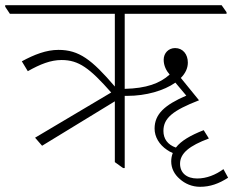

<svg xmlns="http://www.w3.org/2000/svg" viewBox="-47 -642 898 739"><path d="M115 -81 395 -252V-18L427 5H433V-273C436 -273 440 -273 443 -273C515 -273 584 -293 628 -324L670 -274C587 -238 548 -203 548 -147C548 -115 566 -85 596 -65C601 -61 609 -57 618 -53C614 -43 612 -32 612 -21C612 6 624 29 645 47C665 65 692 77 723 77C762 77 795 65 831 42L813 9C783 31 748 45 712 45C672 45 646 24 646 -12C646 -52 682 -81 757 -109L737 -141C686 -121 650 -100 630 -74C598 -85 582 -108 582 -138C582 -188 619 -217 719 -256L649 -342C666 -359 676 -379 676 -401C676 -433 657 -457 627 -457C602 -457 583 -438 583 -412C583 -389 593 -370 606 -355C568 -321 517 -302 433 -300V-589H825V-595L806 -622H-27V-616L-9 -589H395V-309C306 -413 257 -450 178 -450C131 -450 85 -432 37 -406L60 -368C108 -395 148 -411 190 -411C256 -411 298 -380 381 -286L88 -112Z"/></svg>

Font: Noto Serif Devanagari ExtraLight
Style: Regular
Weight: 200
Designer: Universal Thirst, Indian Type Foundry and the Monotype Design Team
Foundry: Monotype Imaging Inc.
Version: Version 2.004